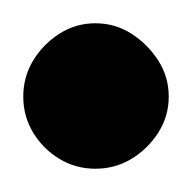

<svg xmlns="http://www.w3.org/2000/svg" viewBox="-32 -773 165 165"><path d="M-12 -690Q-12 -673 -3.5 -659Q5 -645 19 -636.5Q33 -628 50 -628Q67 -628 81 -636.5Q95 -645 104 -659Q113 -673 113 -690Q113 -707 104 -721Q95 -735 81 -744Q67 -753 50 -753Q33 -753 19 -744Q5 -735 -3.5 -721Q-12 -707 -12 -690Z"/></svg>

Font: Linefont Medium
Style: Regular
Weight: 500
Monospace: yes
Version: Version 3.002;gftools[0.9.33]